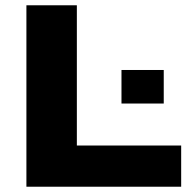

<svg xmlns="http://www.w3.org/2000/svg" viewBox="-20 -707 728 727"><path d="M80 0V-687H271V-156H666V0ZM440 -315V-442H600V-315Z"/></svg>

Font: Archivo SemiExpanded ExtraBold
Style: Regular
Weight: 800
Width: 6
Designer: Hector Gatti
Foundry: Omnibus-Type
Version: Version 2.001; ttfautohint (v1.8.3)